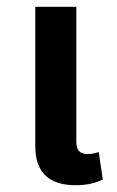

<svg xmlns="http://www.w3.org/2000/svg" viewBox="-20 -537 346 566"><path d="M203 9C232 9 260 4 283 -8L271 -89C261 -85 249 -83 239 -83C215 -83 205 -94 205 -120V-517H84V-105C84 -24 130 9 203 9Z"/></svg>

Font: Noto Sans Thai UI SemCond SemBd
Style: Regular
Weight: 600
Width: 4
Designer: Monotype Design Team
Foundry: Monotype Imaging Inc.
Version: Version 2.000